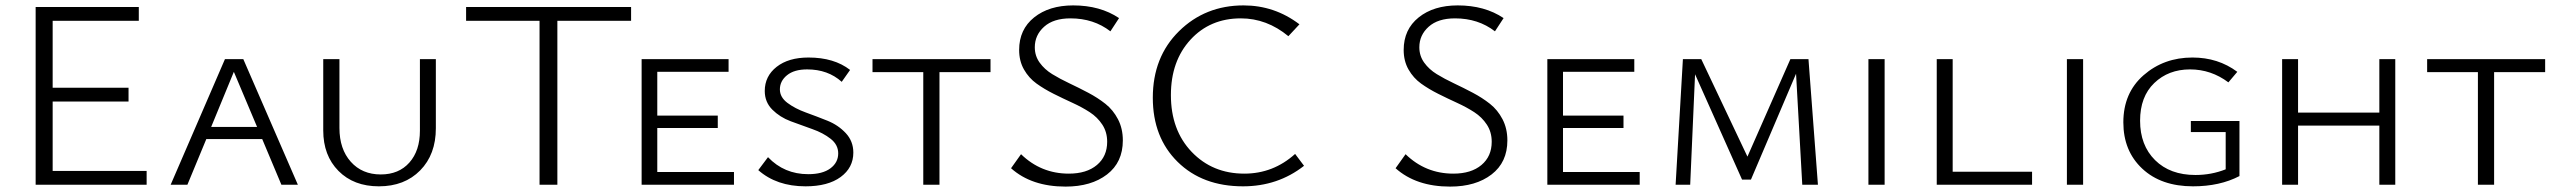

<svg xmlns="http://www.w3.org/2000/svg" viewBox="-20 -684 9469 711"><path d="M175 -51H523V0H112V-658H494V-607H175V-359H456V-308H175Z M1022 0 951 -169H744L674 0H612L813 -465H881L1083 0ZM762 -214H932L846 -418Z M1383 6Q1290 6 1233.5 -51Q1177 -108 1177 -201V-465H1237V-210Q1237 -132 1279 -85Q1321 -38 1390 -38Q1457 -38 1496 -82Q1535 -126 1535 -200V-465H1594V-209Q1594 -112 1536 -53Q1478 6 1383 6Z M2317 -658V-607H2044V0H1978V-607H1706V-658Z M2414 -47H2698V0H2356V-465H2678V-418H2414V-256H2638V-210H2414Z M3084 -116Q3084 -148 3056 -170Q3028 -192 2988 -206Q2948 -220 2908 -235Q2868 -250 2840 -278Q2812 -306 2812 -347Q2812 -402 2856 -436.5Q2900 -471 2974 -471Q3069 -471 3128 -425L3097 -381Q3046 -427 2969 -427Q2921 -427 2894.5 -405.5Q2868 -384 2868 -353Q2868 -324 2896 -303Q2924 -282 2964 -267.5Q3004 -253 3044 -237Q3084 -221 3112 -191Q3140 -161 3140 -119Q3140 -63 3093 -28.5Q3046 6 2963 6Q2856 6 2788 -54L2824 -102Q2884 -39 2973 -39Q3026 -39 3055 -60.5Q3084 -82 3084 -116Z M3648 -465V-417H3459V0H3399V-417H3211V-465Z M4080 -159Q4080 -195 4062 -222.5Q4044 -250 4015.5 -268.5Q3987 -287 3952 -303Q3917 -319 3882 -336.5Q3847 -354 3818.5 -374.5Q3790 -395 3772 -426.5Q3754 -458 3754 -499Q3754 -575 3809.5 -619.5Q3865 -664 3954 -664Q4054 -664 4124 -617L4092 -568Q4030 -616 3944 -616Q3881 -616 3846.5 -585Q3812 -554 3812 -509Q3812 -477 3830 -452Q3848 -427 3876.5 -409.5Q3905 -392 3940 -375.5Q3975 -359 4010 -340.5Q4045 -322 4073.5 -299.5Q4102 -277 4120 -242.5Q4138 -208 4138 -164Q4138 -83 4079.5 -38Q4021 7 3926 7Q3800 7 3724 -61L3761 -113Q3835 -41 3938 -41Q4004 -41 4042 -73Q4080 -105 4080 -159Z M4583 6Q4433 6 4341 -84.5Q4249 -175 4249 -322Q4249 -473 4346 -568.5Q4443 -664 4585 -664Q4700 -664 4792 -594L4751 -550Q4671 -616 4575 -616Q4461 -616 4388.5 -537Q4316 -458 4316 -332Q4316 -202 4393 -121.5Q4470 -41 4588 -41Q4695 -41 4776 -114L4809 -70Q4712 6 4583 6Z M5504 -159Q5504 -195 5486 -222.5Q5468 -250 5439.5 -268.5Q5411 -287 5376 -303Q5341 -319 5306 -336.5Q5271 -354 5242.5 -374.5Q5214 -395 5196 -426.5Q5178 -458 5178 -499Q5178 -575 5233.5 -619.5Q5289 -664 5378 -664Q5478 -664 5548 -617L5516 -568Q5454 -616 5368 -616Q5305 -616 5270.5 -585Q5236 -554 5236 -509Q5236 -477 5254 -452Q5272 -427 5300.5 -409.5Q5329 -392 5364 -375.5Q5399 -359 5434 -340.5Q5469 -322 5497.5 -299.5Q5526 -277 5544 -242.5Q5562 -208 5562 -164Q5562 -83 5503.5 -38Q5445 7 5350 7Q5224 7 5148 -61L5185 -113Q5259 -41 5362 -41Q5428 -41 5466 -73Q5504 -105 5504 -159Z M5768 -47H6052V0H5710V-465H6032V-418H5768V-256H5992V-210H5768Z M6712 0H6654L6631 -411L6464 -19H6431L6257 -409L6239 0H6185L6212 -465H6280L6451 -104L6610 -465H6677Z M6899 0V-465H6959V0Z M7211 -48H7505V0H7152V-465H7211Z M7634 0V-465H7694V0Z M8093 -236H8273V-32Q8200 6 8101 6Q7983 6 7913 -59.5Q7843 -125 7843 -231Q7843 -340 7918 -405.5Q7993 -471 8099 -471Q8194 -471 8265 -418L8232 -379Q8168 -427 8090 -427Q8010 -427 7957.5 -376.5Q7905 -326 7905 -237Q7905 -146 7960.5 -91Q8016 -36 8110 -36Q8169 -36 8222 -57V-195H8093Z M8791 -465H8850V0H8791V-219H8490V0H8431V-465H8490V-267H8791Z M9405 -465V-417H9216V0H9156V-417H8968V-465Z"/></svg>

Font: EauTestSC Semilight
Style: Regular
Weight: 300
Designer: Christian Thalmann (Catharsis Fonts)
Version: Version 0.001;PS 000.001;hotconv 1.0.88;makeotf.lib2.5.64775